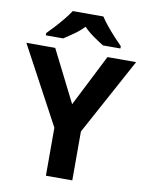

<svg xmlns="http://www.w3.org/2000/svg" viewBox="-100 -1004 823 1075"><g transform="rotate(10 312.0 -467.0)"><path d="M312 -420 461 -714H624L387 -278V0H237V-273L0 -714H164ZM399 -934Q413 -912 435.5 -884.5Q458 -857 482 -831Q506 -805 524 -787V-774H425Q399 -790 368 -811.5Q337 -833 311 -860Q285 -833 255 -812Q225 -791 199 -774H100V-787Q119 -806 142.5 -831.5Q166 -857 188.5 -884.5Q211 -912 225 -934Z"/></g></svg>

Font: Noto Sans Medefaidrin
Style: Bold
Weight: 700
Designer: Dalton Maag Ltd
Foundry: Dalton Maag Ltd
Version: Version 1.002; ttfautohint (v1.8.4.7-5d5b)